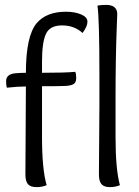

<svg xmlns="http://www.w3.org/2000/svg" viewBox="-20 -763 571 786"><path d="M84 -49 86 -409Q53 -409 8 -404Q5 -414 5 -431Q5 -459 42 -463Q64 -465 86 -465Q86 -615 130 -668Q170 -715 250 -715Q286 -715 312 -704Q338 -693 338 -674Q338 -655 318 -628Q284 -659 234 -659Q184 -659 168 -624Q152 -589 152 -512V-465Q249 -465 288 -469Q292 -461 292 -443.5Q292 -426 281.5 -419Q271 -412 243.5 -411Q216 -410 152 -410V-202Q152 -69 171 -5Q153 3 129 3Q105 3 94.5 -9Q84 -21 84 -49ZM385 -49 387 -335V-451Q387 -687 379 -740Q395 -743 414 -743Q460 -743 460 -705Q460 -701 458 -652Q453 -528 453 -358V-202Q453 -69 471 -5Q453 3 429.5 3Q406 3 395.5 -9Q385 -21 385 -49Z"/></svg>

Font: Overlock
Style: Regular
Weight: 400
Designer: Dario Muhafara
Foundry: Dario Manuel Muhafara
Version: Version 1.001